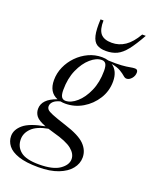

<svg xmlns="http://www.w3.org/2000/svg" viewBox="-243 -828 927 1156"><g transform="rotate(20 220.5 -250.0)"><path d="M147.5 232.5Q68 232.5 20.2 216.2Q-27.5 200 -48.8 172.5Q-70 145 -70 111.5Q-70 70.5 -30.5 37Q9 3.5 105 -13.5Q58 -31.5 42.2 -51.5Q26.5 -71.5 26.5 -97.5Q26.5 -160 117 -191.5Q57.5 -215.5 57.5 -293Q57.5 -337.5 75.5 -378.2Q93.5 -419 125.2 -451.5Q157 -484 197.5 -502.8Q238 -521.5 283 -521.5Q305.5 -521.5 324.5 -515.5Q377.5 -513 409.8 -515.5Q442 -518 460.8 -521.8Q479.5 -525.5 492.5 -525.5Q511 -525.5 511 -506Q511 -484 496.2 -467Q481.5 -450 464 -450Q454 -450 442.8 -460.2Q431.5 -470.5 410.5 -483.2Q389.5 -496 351 -503Q395 -473 395 -406Q395 -344.5 363 -293.8Q331 -243 279.8 -212.8Q228.5 -182.5 169.5 -182.5Q153 -182.5 138.5 -185.5Q108.5 -178 94.8 -164.2Q81 -150.5 81 -134Q81 -123 88.5 -114Q96 -105 124 -93.5Q152 -82 214 -62Q307.5 -32.5 343.5 3.8Q379.5 40 379.5 86.5Q379.5 126 352.8 159.2Q326 192.5 274.5 212.5Q223 232.5 147.5 232.5ZM165 -199Q199.5 -199 236 -230.8Q272.5 -262.5 297.2 -318.5Q322 -374.5 322 -447Q322 -479 313.5 -492Q305 -505 287.5 -505Q253 -505 216.5 -473.2Q180 -441.5 155.2 -385.8Q130.5 -330 130.5 -257Q130.5 -225 139.2 -212Q148 -199 165 -199ZM-8.5 110Q-8.5 157.5 27 186.5Q62.5 215.5 145 215.5Q235 215.5 277.5 185.8Q320 156 320 119Q320 85 285.5 56.8Q251 28.5 163 5Q143 -0.5 126.5 -6Q56.5 6.5 24 38.2Q-8.5 70 -8.5 110ZM307 -622.5Q353 -622.5 391.5 -648.5Q430 -674.5 463 -732H486Q449.5 -666.5 420.5 -629.8Q391.5 -593 361 -578.5Q330.5 -564 290.5 -564Q253.5 -564 231.5 -578.5Q209.5 -593 201 -629.5Q192.5 -666 196 -732H215Q213.5 -674 235.2 -648.2Q257 -622.5 307 -622.5Z"/></g></svg>

Font: Newsreader Display
Style: Italic
Weight: 400
Italic angle: -17°
Designer: Hugues Gentile
Foundry: Production Type
Version: Version 1.001